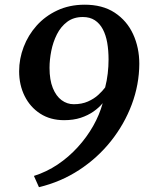

<svg xmlns="http://www.w3.org/2000/svg" viewBox="-20 -770 626 818"><path d="M146 27.5 124.5 -20.5Q178.5 -37.5 225.8 -69.2Q273 -101 311.2 -143Q349.5 -185 376.8 -233Q404 -281 417.5 -330.5Q402 -311.5 378.5 -295Q355 -278.5 324 -268.2Q293 -258 253 -258Q194.5 -258 151.5 -285.8Q108.5 -313.5 85 -360.8Q61.5 -408 61.5 -466.5Q61.5 -519.5 80.8 -570Q100 -620.5 136.2 -661Q172.5 -701.5 223.8 -725.5Q275 -749.5 338.5 -750Q416.5 -750.5 468.8 -716Q521 -681.5 547.2 -624.2Q573.5 -567 573.5 -498Q573 -409.5 541.5 -325.2Q510 -241 452.8 -169Q395.5 -97 317.5 -46Q239.5 5 146 27.5ZM294 -326Q328.5 -326 354.5 -337.5Q380.5 -349 398.8 -365.8Q417 -382.5 428 -397.5Q435.5 -426.5 439 -456.8Q442.5 -487 442.5 -516.5Q442.5 -555 436.8 -588Q431 -621 418 -645.5Q405 -670 384 -683.8Q363 -697.5 333 -697.5Q293.5 -697.5 266.2 -677Q239 -656.5 222.5 -623.8Q206 -591 198.5 -553.2Q191 -515.5 191 -481Q191 -429.5 205 -395Q219 -360.5 242.5 -343.2Q266 -326 294 -326Z"/></svg>

Font: Merriweather 36pt SemiBold
Style: Italic
Weight: 600
Italic angle: -7.8°
Version: Version 2.101